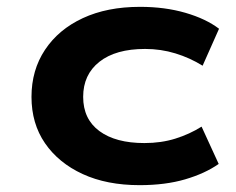

<svg xmlns="http://www.w3.org/2000/svg" viewBox="-20 -531 691 561"><path d="M388 10Q292 10 221.5 -22.5Q151 -55 111.5 -112.5Q72 -170 72 -248Q72 -326 111.5 -385.5Q151 -445 222 -478Q293 -511 389 -511Q462 -511 522 -493.5Q582 -476 620 -447L572 -339Q535 -362 492.5 -375Q450 -388 404 -388Q318 -388 270.5 -350.5Q223 -313 223 -248Q223 -183 270.5 -148Q318 -113 402 -113Q451 -113 492.5 -126Q534 -139 569 -161L619 -52Q579 -24 521 -7Q463 10 388 10Z"/></svg>

Font: Nunito Sans 7pt Expanded
Style: Bold
Weight: 700
Width: 7
Designer: Vernon Adams
Foundry: Vernon Adams
Version: Version 3.101;gftools[0.9.27]